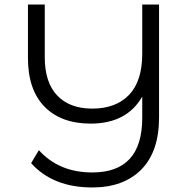

<svg xmlns="http://www.w3.org/2000/svg" viewBox="-20 -720 828 845"><path d="M606 -700H680V-203Q680 -53 602 26Q524 105 386 105Q213 105 117 -2L151 -59Q240 39 386 39Q606 39 606 -201V-295Q538 -176 379 -176Q249 -176 176 -250.5Q103 -325 103 -465V-700H177V-468Q177 -357 232 -299.5Q287 -242 386 -242Q490 -242 548 -302.5Q606 -363 606 -484Z"/></svg>

Font: Montserrat Alternates
Style: Regular
Weight: 400
Designer: Julieta Ulanovsky
Foundry: Julieta Ulanovsky
Version: Version 7.200;PS 007.200;hotconv 1.0.88;makeotf.lib2.5.64775